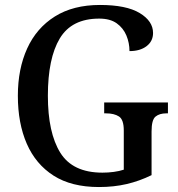

<svg xmlns="http://www.w3.org/2000/svg" viewBox="-20 -744 719 774"><path d="M379 10Q268 10 196 -36Q124 -82 88 -164.5Q52 -247 52 -358Q52 -466 89.5 -548.5Q127 -631 201 -677.5Q275 -724 383 -724Q489 -724 543 -691.5Q597 -659 597 -611Q597 -578 571 -558Q545 -538 502 -538Q502 -571 489.5 -601Q477 -631 450.5 -650Q424 -669 380 -669Q269 -669 221 -589Q173 -509 173 -358Q173 -209 223 -128.5Q273 -48 393 -48Q416 -48 438.5 -51Q461 -54 479 -60V-218Q479 -262 459.5 -274.5Q440 -287 408 -287H400V-331H657V-287H650Q623 -287 607 -274Q591 -261 591 -214V-38Q542 -14 490.5 -2Q439 10 379 10Z"/></svg>

Font: Noto Serif Thai SemiCondensed Medium
Style: Regular
Weight: 500
Width: 4
Designer: Monotype Design Team
Foundry: Monotype Imaging Inc.
Version: Version 2.002; ttfautohint (v1.8.4.7-5d5b)